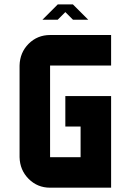

<svg xmlns="http://www.w3.org/2000/svg" viewBox="-20 -871 606 891"><path d="M389.6 -779.3H318.8L283.2 -814.9L247.6 -779.3H176.8L247.6 -850.1V-850.6H318.8V-850.1ZM212.4 -566.9V-141.6H354V-283.7H283.2V-425.3H495.6V0H212.4Q153.8 0 113 -40.8Q72.3 -81.5 70.8 -141.6V-566.9Q72.3 -627.4 113 -668Q153.8 -708.5 212.4 -708.5H495.6V-566.9Z"/></svg>

Font: Blazma
Style: Regular
Weight: 400
Designer: GGBotNet
Version: 1.00